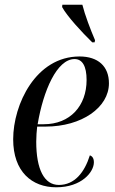

<svg xmlns="http://www.w3.org/2000/svg" viewBox="-20 -786 490 816"><path d="M372 -606H382L384 -615C365 -659 341 -722 330 -766H245L244 -756C265 -717 328 -649 372 -606ZM219 10C327 10 379 -55 379 -96C379 -114 372 -122 362 -126C339 -53 297 0 230 0C168 0 134 -66 134 -184C134 -204 136 -233 138 -248H174C327 -248 443 -329 443 -432C443 -504 397 -546 318 -546C132 -546 36 -342 36 -194C36 -57 115 10 219 10ZM166 -258H140C164 -401 222 -535 297 -535C330 -535 348 -505 348 -446C348 -336 278 -258 166 -258Z"/></svg>

Font: Noto Serif Display SemiCondensed
Style: Italic
Weight: 400
Width: 4
Italic angle: -12°
Designer: Monotype Design Team
Foundry: Monotype Imaging Inc.
Version: Version 2.009